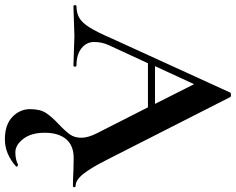

<svg xmlns="http://www.w3.org/2000/svg" viewBox="-116 -564 947 770"><g transform="rotate(90 357.0 -178.5)"><path d="M388.2 -327.1 309.1 -483.9 236.8 -327.1ZM-3.9 -12.2Q23.9 -12.2 43.5 -23.7Q63 -35.2 81.5 -64.7Q100.1 -94.2 125 -151.9L342.8 -628.9Q344.7 -631.8 352.3 -631.8Q359.9 -631.8 360.8 -628.9L610.8 -137.2Q645 -69.3 669.4 -39.1Q693.8 -8.8 716.8 -8.8Q722.2 -8.8 722.2 -3.4Q722.2 2 716.8 2Q691.9 2 653.8 0L605 -1Q555.2 -1 529.5 29.5Q503.9 60.1 503.9 115Q503.9 169.9 528.6 201.4Q553.2 232.9 582.5 232.9Q611.8 232.9 631.8 222.2H632.8Q635.7 222.2 638.4 225.1Q641.1 228 639.2 230Q588.9 274.9 530.3 274.9Q471.7 274.9 440.4 244.9Q409.2 214.8 409.2 173.8Q409.2 132.8 425 109.4Q440.9 85.9 469.5 59.1Q498 32.2 511 13.7Q523.9 -4.9 523.9 -31.7Q523.9 -58.6 505.9 -94.2L401.9 -298.8H225.1L152.8 -142.1Q139.6 -113.3 139.9 -82.5Q140.1 -51.8 165.5 -32Q190.9 -12.2 233.9 -12.2Q238.8 -12.2 238.8 -6.1Q238.8 0 233.9 0L116.2 -3.9L-3.9 0Q-7.8 0 -7.8 -6.1Q-7.8 -12.2 -3.9 -12.2Z"/></g></svg>

Font: Cormorant-Bold
Style: Bold
Weight: 700
Designer: Christian Thalmann (Catharsis Fonts)
Version: Version 3.000